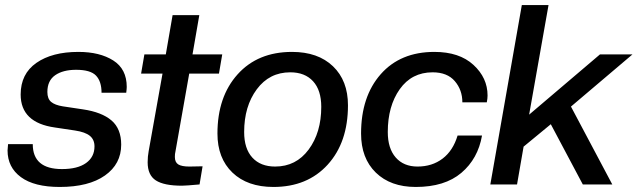

<svg xmlns="http://www.w3.org/2000/svg" viewBox="-20 -732 2530 762"><path d="M217 10Q116 10 63 -29Q10 -68 10 -135Q10 -142 12 -160H110Q110 -61 226 -61Q288 -61 321.5 -85Q355 -109 355 -151Q355 -178 336.5 -193Q318 -208 278 -214L198 -226Q62 -245 62 -357Q62 -439 124.5 -482.5Q187 -526 291 -526Q376 -526 429.5 -492Q483 -458 483 -387Q483 -380 481 -364H383Q383 -409 361 -432Q339 -455 282 -455Q230 -455 199 -433.5Q168 -412 168 -367Q168 -340 183 -327.5Q198 -315 229 -310L309 -298Q384 -287 422.5 -254Q461 -221 461 -158Q461 -81 396.5 -35.5Q332 10 217 10Z M702 5Q631 5 598.5 -16Q566 -37 566 -88Q566 -111 570 -132L625 -440H540L553 -516H638L665 -672H771L744 -516H862L849 -440H731L676 -129Q674 -122 674 -109Q674 -88 687.5 -79.5Q701 -71 732 -71L784 -72L772 0Q717 5 702 5Z M1072 -71Q1155 -71 1205 -138.5Q1255 -206 1255 -308Q1255 -374 1222.5 -409.5Q1190 -445 1132 -445Q1049 -445 999 -377.5Q949 -310 949 -208Q949 -142 981.5 -106.5Q1014 -71 1072 -71ZM1065 10Q962 10 902.5 -47Q843 -104 843 -202Q843 -348 923 -437Q1003 -526 1139 -526Q1242 -526 1301.5 -469Q1361 -412 1361 -314Q1361 -167 1280.5 -78.5Q1200 10 1065 10Z M1630 10Q1530 10 1471.5 -47Q1413 -104 1413 -202Q1413 -349 1491 -437.5Q1569 -526 1704 -526Q1803 -526 1859 -474.5Q1915 -423 1915 -353Q1915 -341 1912 -326H1815Q1815 -375 1785 -410Q1755 -445 1697 -445Q1614 -445 1566.5 -378Q1519 -311 1519 -208Q1519 -143 1550.5 -107Q1582 -71 1637 -71Q1695 -71 1736.5 -102.5Q1778 -134 1796 -194H1893Q1877 -102 1811 -46Q1745 10 1630 10Z M2410 0H2293L2166 -239L2058 -150L2032 0H1926L2051 -712H2157L2080 -277L2361 -516H2490L2246 -309Z"/></svg>

Font: Creato Display Medium
Style: Italic
Weight: 500
Italic angle: -10°
Version: Version 1.000